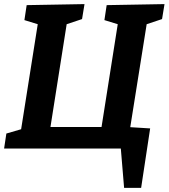

<svg xmlns="http://www.w3.org/2000/svg" viewBox="-22 -724 822 936"><path d="M780 -704 768 -631 693 -606 613 -104 710 -98 666 192H583L567 0H-2L9 -73L81 -94L162 -606L97 -626L108 -699L390 -704L378 -631L303 -606L224 -105H473L552 -606L487 -626L498 -699Z"/></svg>

Font: Bitter Pro
Style: Bold Italic
Weight: 700
Italic angle: -9°
Designer: Sol Matas, and Bitter project Authors
Foundry: Sol Matas
Version: Version 1.010